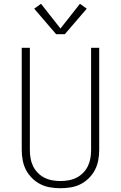

<svg xmlns="http://www.w3.org/2000/svg" viewBox="-20 -988 640 1016"><path d="M300 8Q273 8 245.5 3.5Q218 -1 193.5 -13.5Q169 -26 149.5 -45.5Q130 -65 117.5 -89Q105 -113 100 -140.5Q95 -168 95 -195V-735H138V-195Q138 -173 141.5 -151.5Q145 -130 154.5 -110Q164 -90 179.5 -74Q195 -58 214.5 -48Q234 -38 256 -34Q278 -30 300 -30Q322 -30 344 -34Q366 -38 385.5 -48Q405 -58 420.5 -74Q436 -90 445.5 -110Q455 -130 458.5 -151.5Q462 -173 462 -195V-735H505V-195Q505 -168 500 -140.5Q495 -113 482.5 -89Q470 -65 450.5 -45.5Q431 -26 406.5 -13.5Q382 -1 354.5 3.5Q327 8 300 8ZM277 -807 161 -942 197 -968 300 -837 403 -968 439 -942 323 -807Z"/></svg>

Font: Iosevka Curly XLtEx
Style: Regular
Weight: 200
Width: 7
Monospace: yes
Designer: Belleve Invis
Foundry: Belleve Invis
Version: Version 11.1.0; ttfautohint (v1.8.3)